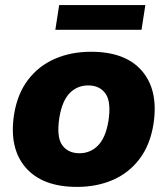

<svg xmlns="http://www.w3.org/2000/svg" viewBox="-20 -722 657 753"><path d="M282 11Q146 11 80.5 -65Q15 -141 35 -272Q48 -354 90 -409Q132 -464 195.5 -491.5Q259 -519 337 -519Q473 -519 537.5 -443Q602 -367 582 -236Q569 -154 527.5 -99Q486 -44 423 -16.5Q360 11 282 11ZM292 -121Q334 -121 364 -151Q394 -181 405 -246Q417 -322 394 -354.5Q371 -387 326 -387Q283 -387 253.5 -357Q224 -327 213 -262Q201 -186 223.5 -153.5Q246 -121 292 -121ZM197 -605 212 -702H550L535 -605Z"/></svg>

Font: Mulish Black
Style: Italic
Weight: 900
Italic angle: -9°
Designer: Vernon Adams
Foundry: Vernon Adams
Version: Version 3.603; ttfautohint (v1.8.3)